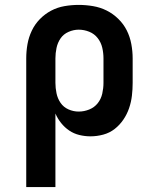

<svg xmlns="http://www.w3.org/2000/svg" viewBox="-20 -548 640 783"><path d="M87 215V-310Q87 -339 92 -367.5Q97 -396 109.5 -422.5Q122 -449 142.5 -470Q163 -491 188.5 -504.5Q214 -518 243 -523Q272 -528 301 -528Q330 -528 359.5 -523Q389 -518 415 -505Q441 -492 462.5 -471Q484 -450 497 -424Q510 -398 515.5 -368.5Q521 -339 521 -310V-210Q521 -184 518 -158Q515 -132 506.5 -107Q498 -82 483 -60Q468 -38 447.5 -22Q427 -6 401 1Q375 8 349 8Q326 8 303.5 2.5Q281 -3 262.5 -15.5Q244 -28 229.5 -46Q215 -64 206 -85V215ZM301 -93Q323 -93 344 -101.5Q365 -110 378.5 -127Q392 -144 397 -166Q402 -188 402 -210V-310Q402 -332 397 -353.5Q392 -375 378.5 -392.5Q365 -410 344 -418.5Q323 -427 301 -427Q280 -427 259.5 -418Q239 -409 227 -391.5Q215 -374 210.5 -352.5Q206 -331 206 -310V-210Q206 -189 210.5 -167.5Q215 -146 227 -128.5Q239 -111 259 -102Q279 -93 301 -93Z"/></svg>

Font: Iosevka Plex Etoile
Style: Bold
Weight: 700
Designer: Belleve Invis
Foundry: Belleve Invis
Version: Version 25.1.1; ttfautohint (v1.8.4)